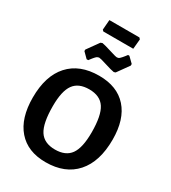

<svg xmlns="http://www.w3.org/2000/svg" viewBox="-237 -1120 1116 1251"><g transform="rotate(30 321.5 -495.0)"><path d="M434 -1000 443 -990 436 -916H211L202 -925L208 -1000ZM437 -864 477 -825V-813L414 -725L402 -721Q381 -724 332.5 -739.5Q284 -755 274 -755Q271 -755 268 -754Q265 -753 261.5 -751.5Q258 -750 255.5 -748Q253 -746 249.5 -742.5Q246 -739 244 -736.5Q242 -734 238 -729.5Q234 -725 232 -722Q230 -719 225.5 -713.5Q221 -708 219 -705H207L168 -744V-755L231 -843L244 -848Q264 -845 312.5 -829.5Q361 -814 372 -814Q377 -814 382.5 -816Q388 -818 394 -824.5Q400 -831 403.5 -834.5Q407 -838 415.5 -849Q424 -860 427 -864ZM333 -653Q469 -653 542.5 -570.5Q616 -488 616 -336Q616 -170 536 -80Q456 10 310 10Q175 10 101.5 -74.5Q28 -159 28 -314Q28 -477 107.5 -565Q187 -653 333 -653ZM321 -544Q241 -544 205 -494Q169 -444 169 -331Q169 -202 204.5 -147Q240 -92 322 -92Q402 -92 438 -142.5Q474 -193 474 -308Q474 -435 438.5 -489.5Q403 -544 321 -544Z"/></g></svg>

Font: Alegreya Sans
Style: Bold
Weight: 700
Designer: Juan Pablo del Peral
Foundry: Huerta Tipografica
Version: Version 2.007